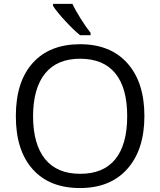

<svg xmlns="http://www.w3.org/2000/svg" viewBox="-20 -951 819 981"><path d="M148.9 -356.9Q149.4 -212.9 210.9 -137.7Q272.5 -62.5 390.6 -63Q508.8 -63 569.3 -137.7Q629.9 -212.9 629.9 -357.4Q629.9 -502 569.3 -576.2Q508.8 -650.4 390.6 -650.9Q272.5 -651.4 210.9 -576.2Q149.4 -501 148.9 -356.9ZM388.7 9.8Q232.4 9.8 146.5 -86.9Q60.5 -183.6 61 -358.4Q61 -533.2 147 -628.9Q232.4 -724.6 388.7 -725.1Q544.9 -725.1 631.3 -627.4Q717.8 -530.3 717.8 -358.4Q717.8 -186.5 630.9 -88.4Q543.9 9.8 388.7 9.8ZM442.9 -771H389.2Q357.4 -796.4 314 -843.3Q270.5 -890.1 251 -920.9V-931.2H350.1Q365.7 -897.5 393.6 -853.5Q421.4 -809.6 442.9 -783.2Z"/></svg>

Font: OpenSans-Regular
Style: Regular
Weight: 400
Foundry: Ascender Corporation
Version: Version 1.10